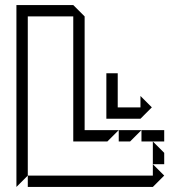

<svg xmlns="http://www.w3.org/2000/svg" viewBox="-20 -740 670 760"><path d="M45 0V-720H270L315 -675V-225H450L405 -180H270V-675H90V-45ZM450 -180V-225H540L495 -180ZM540 -180V-225H630V-180ZM585 -90V-180L630 -135V-90ZM90 0V-45H585V-90L630 -45L585 0ZM536 -270H401V-450H446V-315H536V-360L581 -315Z"/></svg>

Font: Rubik Iso
Style: Regular
Weight: 400
Designer: Hubert and Fischer, NaN
Foundry: Hubert and Fischer, NaN
Version: Version 2.200